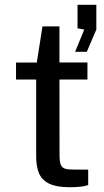

<svg xmlns="http://www.w3.org/2000/svg" viewBox="-20 -778 435 801"><path d="M228 -446.2 228.4 -129.1Q228.4 -102.2 233.9 -90Q239.5 -77.8 251.7 -74.2Q263.9 -70.5 290 -70.5H347.9V-6.1Q325.9 3 269.9 3Q216.2 3 185.9 -11.5Q155.6 -26 143.2 -54Q130.9 -82 130.9 -125.8V-446.2H46.9V-517H133.5L157.2 -668H228V-517.4H344.8V-446.2ZM331.4 -654.6 303.4 -659.8V-758.1H381.9V-655L342.1 -561.9H293.4Z"/></svg>

Font: Public Sans VF
Style: Regular
Weight: 400
Designer: Pablo Impallari, Rodrigo Fuenzalida (Modified by Dan O. Williams and USWDS)
Version: Version 1.003